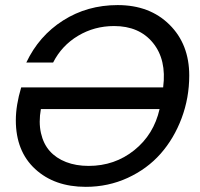

<svg xmlns="http://www.w3.org/2000/svg" viewBox="-20 -725 785 752"><path d="M327.1 -75.2Q429.2 -75.2 505.9 -136.7Q582.5 -198.2 605 -297.9H140.1Q130.9 -246.1 140.4 -203.9Q149.9 -161.6 174.8 -133.5Q199.7 -105.5 238.8 -90.3Q277.8 -75.2 327.1 -75.2ZM315.9 6.8Q193.4 6.8 117.7 -63Q42 -132.8 42 -253.9Q42 -312.5 63 -382.8H619.1V-383.8Q632.8 -491.2 579.1 -557.1Q525.4 -623 426.8 -623Q349.6 -623 285.6 -584.7Q221.7 -546.4 188 -480H83Q132.3 -584.5 227.1 -644.8Q321.8 -705.1 440.9 -705.1Q566.4 -705.1 643.8 -628.4Q721.2 -551.8 721.2 -429.2Q721.2 -341.8 691.4 -262.2Q661.6 -182.6 609.1 -123Q556.6 -63.5 480.2 -28.3Q403.8 6.8 315.9 6.8Z"/></svg>

Font: Poppins
Style: Italic
Weight: 400
Italic angle: -10°
Designer: Ninad Kale (Devanagari), Jonny Pinhorn (Latin)
Foundry: Indian Type Foundry
Version: Version 3.200;PS 1.000;hotconv 16.6.54;makeotf.lib2.5.65590